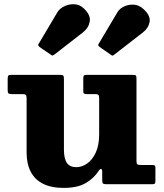

<svg xmlns="http://www.w3.org/2000/svg" viewBox="-20 -876 782 913"><path d="M506.5 -616Q512 -612 514.5 -611.5Q517 -611 522.5 -615.5L660.5 -722.5Q686.5 -743 691.5 -772.5Q696.5 -802 661.5 -833.5Q641.5 -852 616.8 -853.8Q592 -855.5 570.5 -845.5Q549 -835.5 538.5 -818L451.5 -671.5Q446.5 -665 447 -661.2Q447.5 -657.5 454 -652.5ZM220 -617Q226.5 -611.5 229.8 -612Q233 -612.5 240 -617.5L375 -722.5Q401.5 -743.5 406.8 -773.8Q412 -804 379 -835.5Q359.5 -854.5 334 -855.8Q308.5 -857 286 -846.2Q263.5 -835.5 253 -818L166.5 -672Q161.5 -666 161.5 -662Q161.5 -658 168 -652.5ZM106.5 -151Q106.5 -97.5 125.8 -60Q145 -22.5 184 -2.5Q223 17.5 283 17.5Q347.5 17.5 386.5 -4.8Q425.5 -27 449 -63Q456 -74 461 -72.2Q466 -70.5 466 -61V-21.5Q466 -8 469.2 -4Q472.5 0 485.5 0H704Q714.5 0 716.8 -3.8Q719 -7.5 719 -18V-77.5Q719 -86 716 -88.8Q713 -91.5 704.5 -91.5H651.5Q637.5 -91.5 633.2 -94.2Q629 -97 629 -111V-502Q629 -513 626.5 -516.5Q624 -520 613.5 -520H391.5Q381 -520 378.5 -516.2Q376 -512.5 376 -501.5V-442.5Q376 -433 380 -430.8Q384 -428.5 393.5 -428.5H434Q445 -428.5 448.2 -424.2Q451.5 -420 451.5 -408.5V-237Q451.5 -185.5 435.5 -150.8Q419.5 -116 394.5 -98.5Q369.5 -81 342.5 -81Q312.5 -81 298.2 -101Q284 -121 284 -165.5V-501.5Q284 -514 280.2 -517Q276.5 -520 264.5 -520H34.5Q22 -520 19.2 -516Q16.5 -512 16.5 -499.5V-446Q16.5 -434.5 20.8 -431.5Q25 -428.5 36.5 -428.5H88Q99 -428.5 102.8 -424.5Q106.5 -420.5 106.5 -409Z"/></svg>

Font: Besley ExtraBold
Style: Regular
Weight: 800
Designer: Owen Earl
Foundry: indestructible type*
Version: Version 2.001